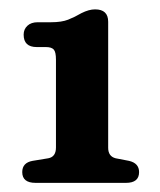

<svg xmlns="http://www.w3.org/2000/svg" viewBox="-20 -737 342 410"><path d="M58.5 -636.5Q30.5 -636.5 30.5 -663Q30.5 -674.5 38.5 -682Q46.5 -689.5 60.5 -689.5H89Q111.5 -689.5 125.5 -695Q139.5 -700.5 154 -709Q170 -717 183 -717Q211 -717 211 -690.5V-421.5Q211 -403 227 -399L255.5 -393.5Q277 -388.5 277 -369.5Q277 -346.5 249 -346.5H56Q27.5 -346.5 27.5 -369.5Q27.5 -389.5 49.5 -393.5L83 -399Q99.5 -402 99.5 -422V-609.5Q99.5 -626 94.8 -631.2Q90 -636.5 78 -636.5Z"/></svg>

Font: Fraunces 9pt S100 SemiBold
Style: Regular
Weight: 600
Version: Version 1.000; ttfautohint (v1.8.3)